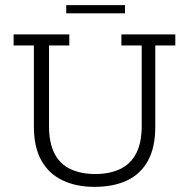

<svg xmlns="http://www.w3.org/2000/svg" viewBox="-20 -717 736 748"><path d="M348 11Q277 11 223.5 -14.5Q170 -40 141 -92Q112 -144 112 -224V-540H33V-583H250V-540H171V-226Q171 -159 193 -117.5Q215 -76 256 -57.5Q297 -39 351 -39Q405 -39 446 -57.5Q487 -76 509.5 -117.5Q532 -159 532 -226V-540H453V-583H663V-540H585V-224Q585 -142 556 -90Q527 -38 474 -13.5Q421 11 348 11ZM238 -665V-697H467V-665Z"/></svg>

Font: Rokkitt SemiBold Light
Style: Regular
Weight: 300
Version: Version 3.103